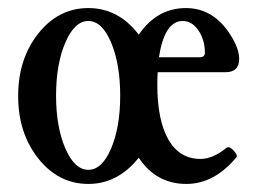

<svg xmlns="http://www.w3.org/2000/svg" viewBox="-20 -445 641 476"><path d="M199 11Q125 11 75 -52Q25 -115 25 -207Q25 -299 75 -362Q125 -425 199 -425Q274 -425 324 -359Q369 -425 441 -425Q504 -425 545 -368Q573 -328 573 -299Q573 -266 539 -266H371Q370 -256 370 -235Q370 -147 397.5 -99Q425 -51 477 -51Q508 -51 542 -79Q549 -83 559.5 -71.5Q570 -60 566 -55Q511 11 442 11Q367 11 324 -54Q272 11 199 11ZM142 -77Q165 -24 199 -24Q233 -24 255.5 -77Q278 -130 278 -208Q278 -286 255.5 -339.5Q233 -393 199 -393Q165 -393 142 -339.5Q119 -286 119 -208Q119 -130 142 -77ZM433 -393Q388 -393 374 -303H474Q488 -303 488 -314Q488 -346 472 -369.5Q456 -393 433 -393Z"/></svg>

Font: Junicode Cond Medium
Style: Regular
Weight: 500
Width: 3
Designer: Peter S. Baker
Version: Version 2.201